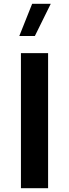

<svg xmlns="http://www.w3.org/2000/svg" viewBox="-20 -988 362 1008"><path d="M232.5 0V-709.1H89.9V0ZM148.8 -968.1 81.3 -798.9H163L246.5 -968.1Z"/></svg>

Font: Estedad-FD VF
Style: Regular
Weight: 100
Designer: Amin Abedi
Version: Version 7.3